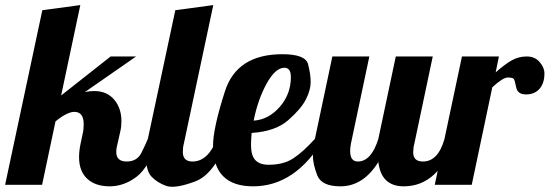

<svg xmlns="http://www.w3.org/2000/svg" viewBox="-58 -720 2141 748"><path d="M395 -127.9Q395 -90.8 435.5 -90.8Q476.1 -90.8 493.2 -125.2Q510.3 -159.7 518.1 -179.2H560.1Q522.9 -68.4 473.9 -31.2Q424.8 5.9 369.1 5.9Q313.5 5.9 281.7 -23.7Q250 -53.2 250 -107.9Q250 -131.3 255.9 -160.2L264.2 -199.2Q268.1 -214.8 268.1 -235.8Q268.1 -284.2 231.9 -284.2Q203.6 -284.2 158.2 -247.1L106 0H-38.1L106.9 -680.2L254.9 -700.2L180.2 -348.1L373 -500H472.2L272 -360.8Q288.1 -365.2 310.5 -365.2Q358.4 -365.2 386.7 -332Q415 -298.8 415 -248Q415 -225.6 411.1 -210L399.9 -160.2Q395 -143.6 395 -127.9Z M654.3 -127Q654.8 -90.8 691.9 -90.8Q724.1 -90.8 748.5 -115.2Q772.9 -139.6 785.2 -179.2H827.1Q778.8 -41.5 701.2 -12.7Q623.5 16.1 589.6 4.2Q555.7 -7.8 533 -31Q510.3 -54.2 510.3 -113.8Q510.3 -141.1 518.1 -179.2L625 -680.2L772.9 -700.2L658.2 -160.2Q654.3 -147 654.3 -127Z M1075.2 -419.9Q1075.2 -456.1 1050.3 -456.1Q1014.6 -456.1 980.5 -393.8Q946.3 -331.5 930.2 -250Q988.3 -253.9 1031.7 -303.5Q1075.2 -353 1075.2 -419.9ZM772 -152.8Q772 -220.2 818.4 -364.5Q864.7 -508.8 1042 -508.8Q1131.8 -508.8 1142.1 -470.2Q1152.3 -431.6 1152.3 -400.4Q1152.3 -369.1 1133.3 -332Q1114.3 -294.9 1064.5 -251.5Q1014.6 -208 922.4 -202.1Q919.9 -173.8 919.9 -155.3Q919.9 -113.3 937.3 -95.7Q954.6 -78.1 988.3 -78.1Q1046.4 -78.1 1084.2 -102.8Q1122.1 -127.4 1168.9 -179.2H1203.1Q1092.8 5.9 928.2 5.9Q772 5.9 772 -152.8Z M1589.8 -90.8Q1648.9 -90.8 1673.8 -179.2H1715.8Q1651.4 5.9 1515.1 5.9Q1426.8 5.9 1416 -88.9Q1357.4 5.9 1268.1 5.9Q1193.8 5.9 1177.5 -38.1Q1161.1 -82 1161.1 -111.3Q1161.1 -140.6 1168.9 -179.2L1236.8 -500H1380.9L1309.1 -160.2Q1306.2 -144.5 1306.2 -131.8Q1306.2 -90.8 1335.9 -90.8Q1388.7 -90.8 1416 -179.2L1483.9 -500H1627.9L1556.2 -160.2Q1551.8 -145 1551.8 -126Q1551.8 -90.8 1589.8 -90.8Z M2063 -434.1Q2063 -395.5 2043.7 -373.8Q2024.4 -352.1 1991.7 -352.1Q1958.5 -352.1 1953.1 -379.2Q1947.8 -406.2 1943.8 -412.1Q1939.9 -418 1920.4 -418Q1900.9 -418 1859.9 -379.9L1779.8 0H1635.7L1741.7 -500H1885.7L1873 -438Q1907.7 -468.8 1934.8 -484.4Q1961.9 -500 1994.1 -500Q2025.9 -500 2044.4 -478.3Q2063 -456.5 2063 -434.1Z"/></svg>

Font: Lobster-Regular
Style: Regular
Weight: 400
Designer: Pablo Impallari
Foundry: Pablo Impallari
Version: Version 1.007; ttfautohint (v1.1) -l 8 -r 50 -G 50 -x 14 -D 